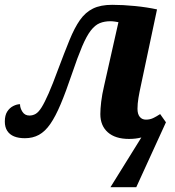

<svg xmlns="http://www.w3.org/2000/svg" viewBox="-20 -566 724 796"><path d="M566 4Q554 7 541.5 8.5Q529 10 515 10Q458 10 427 -17.5Q396 -45 396 -93Q396 -114 399.5 -144Q403 -174 412 -212L471 -474Q467 -475 456.5 -476.5Q446 -478 438 -478Q413 -478 393.5 -470Q374 -462 356.5 -439.5Q339 -417 320.5 -373.5Q302 -330 278 -259Q253 -185 231.5 -134Q210 -83 188.5 -52Q167 -21 141.5 -7Q116 7 83 7Q57 7 38.5 -0.5Q20 -8 10 -23.5Q0 -39 0 -62Q0 -88 10 -103.5Q20 -119 35 -126.5Q50 -134 63 -134Q63 -118 73 -102.5Q83 -87 102 -87Q116 -87 128 -94Q140 -101 152.5 -121Q165 -141 181.5 -178.5Q198 -216 220 -276Q247 -348 268 -399.5Q289 -451 311.5 -483Q334 -515 365.5 -530.5Q397 -546 445 -546Q490 -546 540 -541Q590 -536 631 -527L564 -211Q558 -184 554 -160Q550 -136 550 -115Q550 -93 559.5 -81.5Q569 -70 585 -70Q601 -70 614 -76Q627 -82 644 -93L668 -59L545 210H438Z"/></svg>

Font: Noto Serif
Style: Italic
Weight: 400
Italic angle: -12°
Designer: Monotype Design Team
Foundry: Monotype Imaging Inc.
Version: Version 2.013